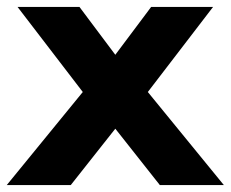

<svg xmlns="http://www.w3.org/2000/svg" viewBox="-24 -532 664 552"><path d="M179.5 0 307.5 -162 435.5 0H619.5L401 -267.5L588.5 -512H410.5L307.5 -374.5L204.5 -512H26.5L214 -267.5L-4.5 0Z"/></svg>

Font: Spartan
Style: Bold
Weight: 700
Designer: Matt Bailey, Mirko Velimirovic
Foundry: Matt Bailey
Version: Version 1.003